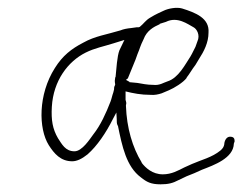

<svg xmlns="http://www.w3.org/2000/svg" viewBox="-20 -497 638 500"><path d="M123 -320C79 -251 80 -162 107 -119C121 -97 138 -77 168 -77C180 -77 193 -83 208 -95C233 -117 256 -151 274 -187L283 -204L284 -187C284 -180 284 -175 286 -171V-170H287C298 -116 309 -63 347 -35C362 -23 373 -17 398 -17C418 -17 430 -20 445 -28L466 -38L486 -46L506 -55C537 -67 588 -85 589 -123L591 -129C591 -136 589 -141 579 -141C571 -141 565 -133 564 -122V-121C563 -115 560 -110 554 -105C532 -87 505 -81 480 -70L460 -61C444 -53 427 -43 404 -43C377 -43 359 -60 349 -73V-74C325 -113 310 -164 308 -221V-223C310 -229 308 -233 307 -237V-238V-259C327 -254 347 -250 372 -250C382 -249 392 -251 401 -254L420 -262C434 -268 457 -282 466 -294V-295C474 -305 479 -315 489 -328L498 -343C511 -363 523 -386 523 -412C526 -450 489 -464 454 -475C440 -479 418 -475 406 -469L391 -462C385 -459 379 -456 371 -451C359 -444 355 -436 344 -427L341 -426H336L322 -424C311 -423 301 -421 294 -418C258 -407 227 -403 197 -386C166 -370 143 -352 123 -320ZM115 -219C119 -287 157 -337 203 -360C227 -372 250 -376 275 -384L304 -393L291 -366C285 -351 283 -317 281 -297L280 -295L279 -287C279 -285 279 -282 280 -277L279 -274C277 -271 277 -267 277 -264L275 -256C272 -248 271 -241 268 -233C256 -202 242 -171 223 -147C214 -135 194 -103 174 -103C150 -103 141 -122 131 -137C117 -161 113 -184 115 -219ZM208 -95V-96ZM308 -289 313 -293C319 -308 326 -325 333 -342L338 -356C345 -372 344 -375 354 -395C362 -417 380 -427 396 -434V-435L412 -440C442 -455 469 -434 484 -426C492 -422 502 -406 494 -389L489 -375C484 -366 482 -360 476 -350C462 -329 445 -294 416 -285C406 -282 396 -274 379 -276C363 -276 350 -279 338 -281L317 -283V-284C314 -286 311 -287 308 -289ZM338 -281H339ZM390 -458H391ZM485 -45 486 -46ZM545 -72H546Z"/></svg>

Font: Stray Cat
Style: LtObl
Weight: 300
Version: Version 1.0